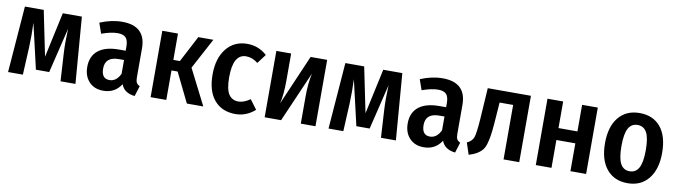

<svg xmlns="http://www.w3.org/2000/svg" viewBox="-32 -1018 5307 1507"><g transform="rotate(10 2621.5 -264.5)"><path d="M533 -529 575 0H456L443 -221Q438 -302 443 -416L356 -56H250L167 -415Q171 -317 167 -221L156 0H38L79 -529H229L303 -169L381 -529Z M1041 -133Q1041 -105 1049 -91.5Q1057 -78 1075 -70L1049 13Q964 4 940 -62Q891 15 798 15Q727 15 685 -30Q643 -75 643 -148Q643 -234 700 -279.5Q757 -325 865 -325H918V-358Q918 -408 898 -429Q878 -450 833 -450Q781 -450 705 -423L676 -506Q767 -544 853 -544Q1041 -544 1041 -365ZM832 -76Q887 -76 918 -141V-251H878Q768 -251 768 -157Q768 -76 832 -76Z M1581 -529 1450 -284 1594 0H1463L1348 -235H1299V0H1174V-529H1299V-319H1351L1461 -529Z M1850 -544Q1940 -544 2007 -483L1952 -410Q1907 -446 1858 -446Q1754 -446 1754 -262Q1754 -166 1780.5 -126Q1807 -86 1858 -86Q1901 -86 1951 -121L2007 -46Q1938 15 1852 15Q1744 15 1683 -56.5Q1622 -128 1622 -260Q1622 -390 1684 -467Q1746 -544 1850 -544Z M2488 -529V0H2371V-215Q2371 -321 2389 -402L2214 0H2083V-529H2201V-314Q2201 -198 2183 -128L2356 -529Z M3087 -529 3129 0H3010L2997 -221Q2992 -302 2997 -416L2910 -56H2804L2721 -415Q2725 -317 2721 -221L2710 0H2592L2633 -529H2783L2857 -169L2935 -529Z M3595 -133Q3595 -105 3603 -91.5Q3611 -78 3629 -70L3603 13Q3518 4 3494 -62Q3445 15 3352 15Q3281 15 3239 -30Q3197 -75 3197 -148Q3197 -234 3254 -279.5Q3311 -325 3419 -325H3472V-358Q3472 -408 3452 -429Q3432 -450 3387 -450Q3335 -450 3259 -423L3230 -506Q3321 -544 3407 -544Q3595 -544 3595 -365ZM3386 -76Q3441 -76 3472 -141V-251H3432Q3322 -251 3322 -157Q3322 -76 3386 -76Z M3768 -529H4112V0H3987V-434H3879L3867 -271Q3862 -207 3856 -168Q3850 -129 3840 -96.5Q3830 -64 3813 -45.5Q3796 -27 3772 -13Q3748 1 3711 12L3680 -81Q3720 -99 3732 -132Q3744 -165 3752 -279Z M4520 0V-222H4369V0H4244V-529H4369V-317H4520V-529H4645V0Z M5204 -265Q5204 -135 5143.5 -60Q5083 15 4977 15Q4870 15 4809.5 -58.5Q4749 -132 4749 -265Q4749 -396 4809.5 -470Q4870 -544 4977 -544Q5084 -544 5144 -472Q5204 -400 5204 -265ZM4880 -265Q4880 -167 4904 -123.5Q4928 -80 4977 -80Q5026 -80 5050 -124Q5074 -168 5074 -265Q5074 -363 5050 -406Q5026 -449 4977 -449Q4928 -449 4904 -405.5Q4880 -362 4880 -265Z"/></g></svg>

Font: Fira Sans Condensed Medium
Style: Regular
Weight: 500
Width: 3
Designer: Carrois Corporate & Edenspiekermann AG
Foundry: Carrois Corporate GbR & Edenspiekermann AG
Version: Version 4.203;PS 004.203;hotconv 1.0.88;makeotf.lib2.5.64775